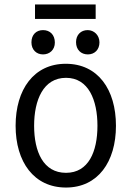

<svg xmlns="http://www.w3.org/2000/svg" viewBox="-20 -828 625 861"><path d="M426 -638C426 -670 402 -693 373 -693C343 -693 321 -672 321 -639C321 -605 343 -584 374 -584C404 -584 426 -605 426 -638ZM226 -637C226 -672 204 -693 173 -693C143 -693 121 -673 121 -638C121 -605 143 -584 173 -584C203 -584 226 -605 226 -637ZM137 -743H409V-808H137ZM417 -264C417 -148 377 -53 276 -53C174 -53 133 -148 133 -264C133 -379 174 -479 276 -479C377 -479 417 -379 417 -264ZM500 -264C500 -427 419 -542 275 -542C132 -542 50 -427 50 -264C50 -102 132 13 276 13C419 13 500 -102 500 -264Z"/></svg>

Font: Repo
Style: Regular
Weight: 400
Designer: Stefan Peev
Foundry: Context Ltd
Version: Version 0.000